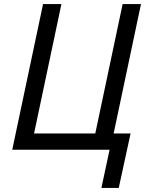

<svg xmlns="http://www.w3.org/2000/svg" viewBox="-20 -734 711 941"><path d="M191 -714H281L147 -80H447L581 -714H671L537 -80H620L562 187H477L517 0H40Z"/></svg>

Font: BC Sans
Style: Italic
Weight: 400
Italic angle: -12°
Designer: Monotype Design Team
Designer: Province of B.C.
Foundry: Monotype Imaging Inc.
Version: Version 2.000;GOOG;noto-source:20170915:90ef993387c0